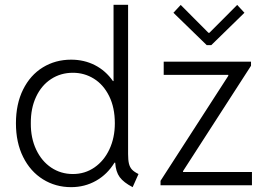

<svg xmlns="http://www.w3.org/2000/svg" viewBox="-20 -772 1118 800"><path d="M460 -94.2H457Q427.2 -45.4 380.1 -18.8Q333 7.8 276.4 7.8Q211.4 7.8 158.9 -24.9Q106.4 -57.6 76.4 -117.9Q46.4 -178.2 46.4 -258.3Q46.4 -338.9 76.2 -398.9Q106 -459 158.4 -491.2Q210.9 -523.4 276.4 -523.4Q330.6 -523.4 375.5 -500.5Q420.4 -477.5 450.7 -434.1H453.1V-752H513.7V-130.4Q513.7 -105 517.3 -90.1Q521 -75.2 530 -65.4Q539.1 -55.7 557.1 -46.9L532.7 7.8Q495.1 -11.7 478.8 -33.9Q462.4 -56.2 460 -94.2ZM458.5 -258.3Q458.5 -323.7 434.8 -371.6Q411.1 -419.4 371.3 -444.1Q331.5 -468.8 283.7 -468.8Q232.9 -468.8 192.9 -442.6Q152.8 -416.5 130.4 -368.7Q107.9 -320.8 108.4 -258.3Q107.9 -197.3 130.6 -148.9Q153.3 -100.6 193.4 -73.7Q233.4 -46.9 283.7 -46.9Q334 -46.9 373.8 -74.5Q413.6 -102.1 436 -150.1Q458.5 -198.2 458.5 -258.3ZM648.9 -18.6 931.2 -456.1V-460H662.1V-515.1H1025.9V-498L742.7 -59.1V-55.2H1029.8V0H648.9ZM848.6 -635.3H852.5L968.3 -751.5L998.5 -718.8L860.4 -584H841.3L702.6 -718.8L732.9 -751.5Z"/></svg>

Font: Reddit Sans Light
Style: Regular
Weight: 300
Designer: Stephen Hutchings
Foundry: Reddit
Version: Version 1.013